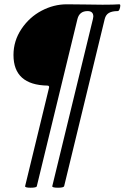

<svg xmlns="http://www.w3.org/2000/svg" viewBox="-20 -731 582 897"><path d="M123 146Q97.2 146 97.2 139.2L209 -320.8Q210.4 -325.2 208.5 -328.1Q206.5 -331.1 202.1 -331.1Q43 -334 43 -474.1Q43 -540 80.1 -595.5Q117.2 -650.9 174.1 -680.9Q231 -710.9 292 -710.9Q348.6 -710.9 380.9 -710Q404.8 -709 459 -709Q513.2 -709 537.1 -710.9Q542 -710.9 542 -705.1Q542 -697.3 538.6 -688.2Q535.2 -679.2 529.8 -679.2Q503.9 -679.2 489 -670.7Q474.1 -662.1 469.2 -642.1L279.8 138.2Q278.3 146 251 146Q224.1 146 224.1 139.2L414.1 -642.1Q416 -649.9 416 -653.8Q416 -679.2 389.2 -679.2Q351.1 -679.2 341.8 -642.1L151.9 139.2Q150.4 146 123 146Z"/></svg>

Font: Junicode SmCond Medium
Style: Italic
Weight: 500
Width: 4
Italic angle: -11°
Designer: Peter S. Baker
Version: Version 2.206